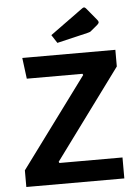

<svg xmlns="http://www.w3.org/2000/svg" viewBox="-57 -887 670 931"><g transform="rotate(-5 277.5 -421.5)"><path d="M33 0V-81L355 -517L352 -523H81L68 -625H521V-544L200 -108L203 -102H510V0ZM244 -683 218 -723 378 -839Q383 -843 387 -843Q392 -843 397 -837L445 -779Q452 -771 452 -766Q452 -760 444 -753L415 -729Q410 -724 405.5 -722Q401 -720 392 -718Z"/></g></svg>

Font: Changa Medium
Style: Regular
Weight: 500
Designer: Eduardo Rodriguez Tunni
Foundry: Eduardo Rodriguez Tunni
Version: Version 3.003